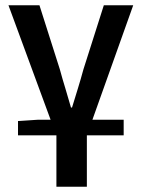

<svg xmlns="http://www.w3.org/2000/svg" viewBox="-20 -511 535 725"><path d="M193 194V0H48V-54L125 -59H171L12 -491H129L206 -249Q216 -212 227 -176.5Q238 -141 248 -105H252Q263 -141 274 -176.5Q285 -212 295 -249L372 -491H483L329 -59H447V0H308V194Z"/></svg>

Font: TT Toshiba Sans Medium
Style: Regular
Weight: 500
Designer: Paul D. Hunt
Foundry: Toshiba Corporation
Version: Version 2.020;PS 2.000;hotconv 1.0.86;makeotf.lib2.5.63406